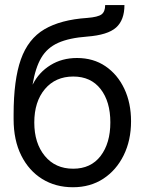

<svg xmlns="http://www.w3.org/2000/svg" viewBox="-20 -748 587 779"><path d="M275.9 11.7Q205.6 11.7 151.4 -21.7Q97.2 -55.2 66.2 -117.2Q35.2 -179.2 35.2 -264.6V-283.2Q35.2 -423.8 64.7 -507.1Q94.2 -590.3 160.2 -629.2Q226.1 -668 334 -675.3Q377.4 -678.7 392.1 -689.7Q406.7 -700.7 406.7 -727.5H484.9Q484.9 -666.5 450.9 -636.2Q417 -606 334 -599.6Q260.7 -594.2 216.1 -574.2Q171.4 -554.2 147.5 -513.7Q123.5 -473.1 112.3 -405.3H112.8Q137.7 -454.6 184.6 -483.6Q231.4 -512.7 292.5 -512.7Q358.9 -512.7 408 -479.2Q457 -445.8 484.4 -387.9Q511.7 -330.1 511.7 -255.9Q511.7 -178.7 481.9 -118.2Q452.1 -57.6 399.2 -22.9Q346.2 11.7 275.9 11.7ZM276.9 -63.5Q348.6 -63.5 388.2 -115.2Q427.7 -167 427.7 -251.5Q427.7 -335.9 388.2 -386.7Q348.6 -437.5 277.3 -437.5Q205.1 -437.5 162.1 -386.5Q119.1 -335.4 119.1 -251Q119.1 -167 161.9 -115.2Q204.6 -63.5 276.9 -63.5Z"/></svg>

Font: Inter Display
Style: Regular
Weight: 400
Designer: Rasmus Andersson
Foundry: rsms
Version: Version 4.001;git-9221beed3